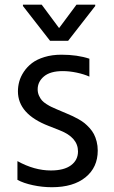

<svg xmlns="http://www.w3.org/2000/svg" viewBox="-20 -784 482 815"><path d="M157 -764.2 230.8 -664.8 304.7 -764.2H384.2V-758.5L269.2 -610.8H192.5L77.4 -758.5V-764.2ZM200.3 10.7Q159.4 10.7 119.7 2.1Q79.9 -6.4 54 -20.6V-100.1Q125.7 -60.4 196 -60.4Q251.8 -60.4 281.4 -82.4Q311.1 -104.4 311.1 -141.3Q311.1 -200.6 233.7 -230.8L186.8 -249.3Q56.1 -299.7 56.1 -396.3Q56.1 -417.3 61.8 -438Q67.5 -458.8 81.3 -479.6Q95.2 -500.4 115.8 -516.2Q136.4 -532 168.7 -541.9Q201 -551.8 240.8 -551.8Q308.2 -551.8 359.4 -534.8V-458.8Q336.6 -469.1 305.6 -475.7Q274.5 -482.2 246.4 -482.2Q193.5 -482.2 166.7 -459.7Q139.9 -437.1 139.9 -404.8Q139.9 -390.3 145.6 -377.8Q151.3 -365.4 158.2 -357.6Q165.1 -349.8 178.1 -341.6Q191.1 -333.5 198.2 -330.3Q205.3 -327.1 218.8 -321L265.6 -301.1Q279.5 -295.1 289.2 -290.7Q299 -286.2 313.7 -277.9Q328.5 -269.5 338.6 -261.4Q348.7 -253.2 360.1 -240.8Q371.4 -228.3 378.6 -214.8Q385.7 -201.3 390.3 -183.2Q394.9 -165.1 394.9 -144.9Q394.9 -73.5 343 -31.4Q291.2 10.7 200.3 10.7Z"/></svg>

Font: TID UI
Style: Regular
Weight: 400
Designer: The TID Project Authors
Foundry: Bakken & Bæck
Version: Version 1.001;hotconv 1.0.109;makeotfexe 2.5.65596